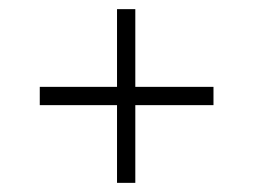

<svg xmlns="http://www.w3.org/2000/svg" viewBox="-20 -463 554 420"><path d="M236 -63V-233H67V-273H236V-443H276V-273H447V-233H276V-63Z"/></svg>

Font: Saira Semi Condensed ExtraLight
Style: Regular
Weight: 200
Width: 4
Designer: Hector Gatti with collaboration of the Omnibus-Type team
Foundry: Omnibus-Type
Version: Version 1.001; ttfautohint (v1.8)